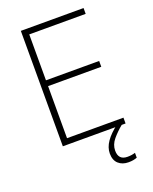

<svg xmlns="http://www.w3.org/2000/svg" viewBox="-168 -806 888 1116"><g transform="rotate(-20 275.5 -248.0)"><path d="M490 0H102V-714H490V-678H141V-394H470V-358H141V-36H490ZM379 128Q379 186 435 186Q449 186 461.5 184Q474 182 483 179V209Q473 213 460 215.5Q447 218 430 218Q392 218 368 196.5Q344 175 344 133Q344 96 369 60Q394 24 442 -12L466 0Q432 28 405.5 59.5Q379 91 379 128Z"/></g></svg>

Font: Noto Sans Lao Looped ExtraLight
Style: Regular
Weight: 200
Designer: Mark Frömberg, Ben Mitchell
Foundry: The Fontpad Ltd
Version: Version 1.002; ttfautohint (v1.8.4.7-5d5b)